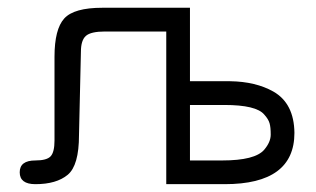

<svg xmlns="http://www.w3.org/2000/svg" viewBox="-20 -470 807 490"><path d="M546.9 -202.1H464.8V-60.5H546.9Q630.9 -60.5 654.3 -87.9Q670.9 -107.4 670.9 -126.5Q670.9 -145.5 668 -155.3Q665 -166 654.3 -177.7Q633.8 -202.1 552.7 -202.1Q549.8 -202.1 546.9 -202.1ZM464.8 -262.7H567.4Q632.8 -261.7 677.7 -236.3Q730.5 -206.1 731.4 -130.9Q731.4 0 553.7 0H404.3V-389.6H248Q211.9 -389.6 199.2 -378.4Q186.5 -367.2 186.5 -337.9L181.6 -125Q181.6 -47.9 152.8 -23.9Q124 0 70.3 0Q30.3 0 30.3 -30.3Q30.3 -60.5 70.3 -60.5Q99.6 -60.5 109.4 -71.3Q119.1 -82 119.1 -111.3V-325.2Q119.1 -395.5 144 -422.9Q168.9 -450.2 241.2 -450.2H464.8Z"/></svg>

Font: Jura
Style: Medium
Weight: 500
Version: Version 2.6.1